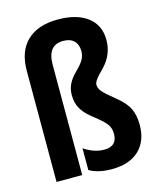

<svg xmlns="http://www.w3.org/2000/svg" viewBox="-116 -846 772 938"><g transform="rotate(-15 270.5 -377.5)"><path d="M470.2 -607.9Q470.2 -534.2 418.5 -479.5L393.6 -453.6Q366.2 -425.3 366.2 -408.2Q366.2 -390.6 379.2 -374.5Q392.1 -358.4 440.9 -318.8Q487.3 -281.7 503.7 -247.3Q520 -212.9 520 -165Q520 -82.5 471.2 -36.4Q422.4 9.8 333 9.8Q264.6 9.8 220.2 -16.1V-126Q271.5 -91.8 321.8 -91.8Q387.2 -91.8 387.2 -154.8Q387.2 -181.6 374 -201.4Q360.8 -221.2 317.9 -254.9Q274.4 -287.1 255.6 -317.9Q236.8 -348.6 236.8 -390.1Q236.8 -420.4 249 -445.6Q261.2 -470.7 287.6 -496.6Q315.9 -524.4 326.9 -543.7Q337.9 -563 337.9 -585.9Q337.9 -619.1 319.1 -638.2Q300.3 -657.2 264.2 -657.2Q185.1 -657.2 185.1 -558.1V0H55.2V-562Q55.2 -660.6 110.1 -712.9Q165 -765.1 266.1 -765.1Q361.8 -765.1 416 -723.6Q470.2 -682.1 470.2 -607.9Z"/></g></svg>

Font: TypoPRO Open Sans Condensed
Style: Bold
Weight: 700
Width: 3
Foundry: Ascender Corporation
Version: Version 1.11